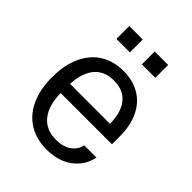

<svg xmlns="http://www.w3.org/2000/svg" viewBox="-197 -788 907 907"><g transform="rotate(45 257.0 -334.5)"><path d="M47 -250Q47 -333 74.5 -391.5Q102 -450 151 -480Q200 -510 265 -510Q329 -510 375.5 -482Q422 -454 446.5 -402Q471 -350 471 -280V-226H100V-288H396Q396 -362 363 -404Q330 -446 265 -446Q198 -446 163.5 -400Q129 -354 129 -270V-230Q129 -146 165 -100Q201 -54 269 -54Q317 -54 346.5 -75.5Q376 -97 382 -130H464Q450 -65 398.5 -27.5Q347 10 269 10Q203 10 153 -20Q103 -50 75 -108.5Q47 -167 47 -250ZM134 -679H224V-593H134ZM304 -679H394V-593H304Z"/></g></svg>

Font: TASA Orbiter VF Text
Style: Regular
Weight: 400
Designer: Weizhong Zhang
Foundry: 本地遙控
Version: Version 1.001;Glyphs 3.2 (3192)